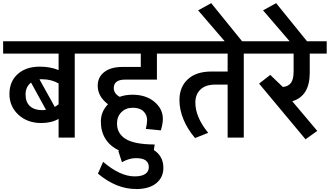

<svg xmlns="http://www.w3.org/2000/svg" viewBox="-35 -895 2145 1249"><path d="M237.3 -178.7Q252 -178.7 264.2 -180.7L167 -357.9Q131.3 -330.1 131.3 -280.3Q131.3 -230.5 159.9 -204.6Q188.5 -178.7 237.3 -178.7ZM238.8 -379.4V-379.9Q232.4 -379.9 221.7 -378.9L321.3 -199.7Q332.5 -205.6 346.2 -216.8V-352.1Q299.3 -379.4 238.8 -379.4ZM346.2 0V-121.6Q299.3 -94.7 232.9 -94.7Q143.1 -94.7 84.7 -148.7Q26.4 -202.6 26.4 -283.7Q26.4 -364.7 80.1 -413.1Q133.8 -461.4 224.1 -461.4Q292.5 -461.4 346.2 -439V-546.4H-14.6V-626.5H567.9V-546.4H451.2V0Z M841.3 252.4Q886.7 252.4 909.9 236.6Q933.1 220.7 933.1 192.4Q933.1 164.1 913.3 148.9Q893.6 133.8 848.9 133.8Q804.2 133.8 758.3 160.2L734.9 87.9Q736.8 85.9 739.7 84.5Q680.7 55.7 650.9 8.1Q621.1 -39.6 621.1 -104.2Q621.1 -168.9 667.5 -216.8Q600.6 -267.6 600.6 -337.4Q600.6 -393.1 643.3 -426.3Q686 -459.5 760.7 -459.5H880.9V-546.4H538.6V-626.5H1103V-546.4H985.8V-377H776.9Q741.2 -377 723.1 -362.8Q705.1 -348.6 705.1 -323.2Q705.1 -286.1 743.7 -265.1Q779.8 -278.8 826.7 -278.8Q914.6 -278.8 969.5 -232.7Q1024.4 -186.5 1024.4 -122.1Q1024.4 -88.9 1011.2 -46.9L913.6 -56.2Q921.9 -89.4 921.9 -113.8Q921.9 -148.4 897.7 -171.4Q873.5 -194.3 828.1 -194.1Q782.7 -193.8 754.4 -165Q726.1 -136.2 726.1 -91.8Q726.1 -25.4 783.4 9.5Q840.8 44.4 971.2 44.9L965.8 81.1Q1027.8 121.1 1027.8 196.8Q1027.8 259.3 981.4 296.9Q935.1 334.5 851.6 335L851.1 334.5Q722.7 335.4 602.1 234.4L635.7 157.7Q746.1 252.4 841.3 252.4Z M1233.4 2.9H1233.9ZM1340.3 -429.7H1445.8V-546.4H1073.7V-626.5H1668V-546.4H1550.8V0H1445.8V-344.7H1365.2Q1302.2 -344.7 1269 -312.5Q1235.8 -280.3 1235.8 -227.5Q1235.8 -133.3 1319.3 -30.8L1233.9 2.9Q1184.6 -54.7 1158.2 -119.1Q1131.8 -183.6 1132.3 -245.6Q1132.8 -329.6 1187 -379.6Q1241.2 -429.7 1340.3 -429.7Z M1560.1 -601.6H1448.2L1253.9 -827.6L1338.9 -874.5Z M1875 -429.7V-546.4H1638.7V-626.5H2090.3V-546.4H1980V-422.4Q1980 -270 1866.2 -236.3L2028.8 -43.5L1952.6 11.2L1650.4 -351.1L1723.1 -407.7L1805.2 -329.1Q1841.8 -333 1858.4 -356.7Q1875 -380.4 1875 -429.7Z M1982.4 -601.6H1870.6L1676.3 -827.6L1761.2 -874.5Z"/></svg>

Font: Yantramanav Medium
Style: Regular
Weight: 500
Version: Version 1.001;PS 1.0;hotconv 1.0.72;makeotf.lib2.5.5900; ttf